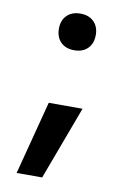

<svg xmlns="http://www.w3.org/2000/svg" viewBox="-81 -580 534 800"><g transform="rotate(10 186.0 -180.0)"><path d="M47 170 128 -141H271L155 170ZM194 -375Q158 -375 137 -396Q116 -417 116 -453Q116 -488 137 -509Q158 -530 194 -530Q230 -530 251 -509Q272 -488 272 -453Q272 -417 251 -396Q230 -375 194 -375Z"/></g></svg>

Font: M PLUS 2 SemiBold
Style: Regular
Weight: 600
Designer: Coji Morishita
Foundry: UNDERFOREST DESIGN
Version: Version 1.001